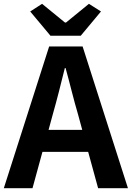

<svg xmlns="http://www.w3.org/2000/svg" viewBox="-24 -984 689 1004"><path d="M240 -797H398L504 -924L441 -964L321 -866H316L196 -964L134 -924ZM-4 0H146L198 -190H437L489 0H645L408 -741H233ZM230 -305 252 -386C274 -463 295 -547 315 -628H319C341 -549 361 -463 384 -386L406 -305Z"/></svg>

Font: Noto Sans CJK TC
Style: Bold
Weight: 700
Designer: Ryoko NISHIZUKA 西塚涼子 (kana, bopomofo & ideographs); Paul D. Hunt (Latin, Greek & Cyrillic); Sandoll Communications 산돌커뮤니
Foundry: Adobe
Version: Version 2.004;hotconv 1.0.118;makeotfexe 2.5.65603